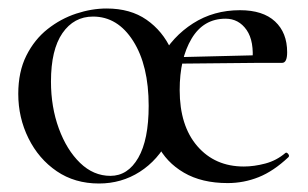

<svg xmlns="http://www.w3.org/2000/svg" viewBox="-20 -419 726 452"><path d="M213 13Q156 13 113.5 -16Q71 -45 47 -93.5Q23 -142 23 -198Q23 -250 42 -288Q61 -326 92 -350.5Q123 -375 159.5 -387Q196 -399 231 -399Q287 -399 325 -372.5Q363 -346 383 -302Q403 -258 403 -207Q403 -141 377.5 -91.5Q352 -42 309 -14.5Q266 13 213 13ZM240 -5Q281 -5 305.5 -47.5Q330 -90 330 -170Q330 -265 293.5 -322.5Q257 -380 199 -380Q154 -380 127 -341Q100 -302 100 -227Q100 -167 118.5 -116.5Q137 -66 168.5 -35.5Q200 -5 240 -5ZM516 12Q455 12 413 -12.5Q371 -37 350.5 -78.5Q330 -120 330 -170Q330 -230 358 -281.5Q386 -333 434.5 -364Q483 -395 545 -395Q599 -395 627.5 -368.5Q656 -342 656 -296Q656 -271 644 -271H574Q579 -322 560.5 -348.5Q542 -375 511 -375Q459 -375 431 -328Q403 -281 403 -207Q403 -123 444.5 -75Q486 -27 554 -27Q578 -27 604.5 -34Q631 -41 652 -59Q655 -61 658.5 -56.5Q662 -52 659 -49Q624 -16 589 -2Q554 12 516 12ZM382 -269 381 -284 586 -289V-271Z"/></svg>

Font: Cormorant Light Medium
Style: Regular
Weight: 500
Version: Version 4.000